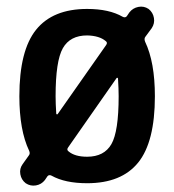

<svg xmlns="http://www.w3.org/2000/svg" viewBox="-20 -558 540 595"><path d="M152.3 -259.8Q152.3 -237.3 154.3 -206.1Q154.3 -204.1 156.2 -203.6Q158.2 -203.1 159.2 -205.1L308.6 -418Q314.5 -425.8 307.6 -430.7Q288.1 -447.3 250 -448.2Q197.3 -448.2 174.8 -408.7Q152.3 -369.1 152.3 -259.8ZM347.7 -259.8Q347.7 -282.2 345.7 -314.5Q345.7 -316.4 343.8 -316.9Q341.8 -317.4 340.8 -315.4L191.4 -101.6Q185.5 -93.8 192.4 -88.9Q211.9 -72.3 250 -72.3Q302.7 -72.3 325.2 -111.3Q347.7 -150.4 347.7 -259.8ZM49.8 -48.8 69.3 -76.2Q74.2 -82 70.3 -90.8Q40 -154.3 40 -259.8Q40 -401.4 91.8 -465.8Q143.6 -530.3 250 -530.3Q318.4 -530.3 360.4 -505.9Q368.2 -502 373 -507.8L380.9 -519.5Q391.6 -533.2 408.7 -536.6Q425.8 -540 440.4 -530.3Q454.1 -519.5 457 -502.4Q460 -485.4 450.2 -470.7L430.7 -444.3Q425.8 -438.5 429.7 -428.7Q460 -365.2 460 -259.8Q460 -118.2 408.2 -54.2Q356.4 9.8 250 9.8Q181.6 9.8 139.6 -13.7Q131.8 -17.6 127 -11.7L119.1 0Q108.4 13.7 91.3 16.6Q74.2 19.5 59.6 9.8Q45.9 -1 43 -18.1Q40 -35.2 49.8 -48.8Z"/></svg>

Font: Rounded Mgen+ 1mn medium
Style: Regular
Weight: 500
Designer: [Source Han Sans]
Ryoko NISHIZUKA  (kana & ideographs); Paul D. Hunt (Latin, Greek & Cyrillic); Wenlong ZHANG  (bopomofo
Version: Version 1.059.20150602